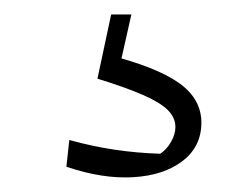

<svg xmlns="http://www.w3.org/2000/svg" viewBox="-20 -32 345 266"><path d="M72 199 76 162Q109 171 139.5 175.5Q170 180 202 181Q211 175 217 164.5Q223 154 223 144Q223 131 212.5 120.5Q202 110 178 99.5Q154 89 115 77L130 44Q197 61 228 83Q259 105 259 138Q259 171 233 191Q207 211 164.5 213.5Q122 216 72 199ZM134 -12H162L142 77H115Z"/></svg>

Font: Piazzolla Thin Thin
Style: Regular
Weight: 250
Version: Version 2.005